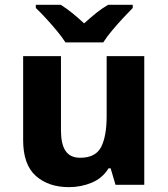

<svg xmlns="http://www.w3.org/2000/svg" viewBox="-20 -768 697 798"><path d="M409.2 -591.8H252Q237.8 -614.3 215.8 -640.6Q193.8 -667 170.7 -692.1Q147.5 -717.3 128.9 -734.9V-748H232.4Q258.3 -731.9 281.2 -713.1Q304.2 -694.3 329.6 -670.9Q355.5 -694.3 379.4 -713.6Q403.3 -732.9 429.2 -748H531.7V-734.9Q514.6 -717.8 491.2 -692.6Q467.8 -667.5 445.6 -640.9Q423.3 -614.3 409.2 -591.8ZM423.3 -534.7H579.6V0H460L439.9 -68.4H431.2Q405.8 -27.3 361.3 -8.8Q316.9 9.8 266.6 9.8Q181.6 9.8 128.9 -36.9Q76.2 -83.5 76.2 -186V-534.7H233.4V-225.6Q233.4 -169.4 252.4 -140.9Q271.5 -112.3 313.5 -112.3Q377.4 -112.3 400.4 -157.2Q423.3 -202.1 423.3 -286.1Z"/></svg>

Font: Lunasima
Style: Bold
Weight: 700
Designer: The DocRepair Project, Monotype Design Team
Foundry: Google
Version: Version 2.009